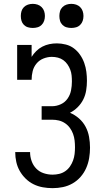

<svg xmlns="http://www.w3.org/2000/svg" viewBox="-20 -968 540 996"><path d="M253 8Q227 8 202 3.5Q177 -1 154.5 -12Q132 -23 113.5 -41Q95 -59 82.5 -81Q70 -103 64.5 -128Q59 -153 59 -178Q59 -179 59 -179Q59 -179 59 -179H136Q136 -179 136 -179Q136 -179 136 -179Q136 -155 144 -132.5Q152 -110 168 -93.5Q184 -77 206.5 -69.5Q229 -62 253 -62Q270 -62 287 -66Q304 -70 318.5 -80Q333 -90 343 -104.5Q353 -119 359 -135.5Q365 -152 367 -169Q369 -186 369 -204Q369 -222 367 -239.5Q365 -257 359 -273.5Q353 -290 342.5 -304.5Q332 -319 317 -329Q302 -339 285 -343Q268 -347 250 -347H196V-417H250Q273 -417 295 -427Q317 -437 330.5 -456.5Q344 -476 348.5 -499Q353 -522 353 -545Q353 -561 351.5 -576.5Q350 -592 344.5 -606.5Q339 -621 330 -634Q321 -647 308.5 -656Q296 -665 280.5 -669Q265 -673 249 -673Q227 -673 205.5 -664.5Q184 -656 169.5 -638.5Q155 -621 149.5 -599Q144 -577 144 -554H69V-735H144V-673Q154 -689 168 -703Q182 -717 199.5 -726Q217 -735 236 -739Q255 -743 275 -743Q298 -743 321.5 -737Q345 -731 363.5 -717Q382 -703 395.5 -683.5Q409 -664 417 -641.5Q425 -619 428 -595.5Q431 -572 431 -549Q431 -524 427 -499Q423 -474 412 -452Q401 -430 383 -412Q365 -394 343 -383Q369 -372 390 -353.5Q411 -335 424 -310.5Q437 -286 442 -258Q447 -230 447 -202Q447 -175 442.5 -148Q438 -121 427 -96Q416 -71 398 -50.5Q380 -30 356.5 -16.5Q333 -3 306.5 2.5Q280 8 253 8ZM350 -823Q337 -823 325 -826.5Q313 -830 304 -839Q295 -848 291.5 -860Q288 -872 288 -885Q288 -898 291.5 -910Q295 -922 304 -931Q313 -940 325 -944Q337 -948 350 -948Q363 -948 375 -944Q387 -940 396 -931Q405 -922 409 -910Q413 -898 413 -885Q413 -872 409 -860Q405 -848 396 -839Q387 -830 375 -826.5Q363 -823 350 -823ZM150 -823Q137 -823 125 -826.5Q113 -830 104 -839Q95 -848 91.5 -860Q88 -872 88 -885Q88 -898 91.5 -910Q95 -922 104 -931Q113 -940 125 -944Q137 -948 150 -948Q163 -948 175 -944Q187 -940 196 -931Q205 -922 209 -910Q213 -898 213 -885Q213 -872 209 -860Q205 -848 196 -839Q187 -830 175 -826.5Q163 -823 150 -823Z"/></svg>

Font: Iosevka Slab
Style: Regular
Weight: 400
Monospace: yes
Designer: Belleve Invis
Foundry: Belleve Invis
Version: Version 11.2.4; ttfautohint (v1.8.3)